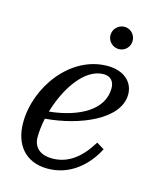

<svg xmlns="http://www.w3.org/2000/svg" viewBox="-101 -720 669 803"><g transform="rotate(15 233.0 -318.0)"><path d="M290.5 -598C290.5 -571.5 312.5 -550 339 -550C365.5 -550 386.5 -571.5 386.5 -598C386.5 -624.5 365.5 -646.5 339 -646.5C312.5 -646.5 290.5 -624.5 290.5 -598ZM106.5 -107C106.5 -132 110 -160.5 116 -189C265.5 -201 426.5 -269 426.5 -377C426.5 -429.5 385 -470 313 -470C152.5 -470 32.5 -303.5 32.5 -150C32.5 -55 84.5 10 180.5 10C277 10 347.5 -53 386.5 -129L353.5 -149C310.5 -78.5 258.5 -36 188 -36C141.5 -36 106.5 -58 106.5 -107ZM306 -432.5C337 -432.5 352.5 -412.5 352.5 -383.5C352.5 -289 251 -235 124.5 -222C155.5 -328 223.5 -432.5 306 -432.5Z"/></g></svg>

Font: Bodoni* 06pt
Style: Italic
Weight: 400
Italic angle: -13°
Version: Version 2.3